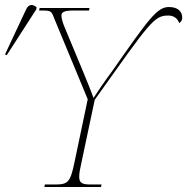

<svg xmlns="http://www.w3.org/2000/svg" viewBox="-81 -746 747 766"><path d="M-54 -526 64 -709 65 -717C51 -729 34 -732 23 -708L-61 -529ZM96 0H322L324 -10H281C248 -10 235 -15 235 -41C235 -54 238 -72 244 -98L297 -348C517 -657 533 -684 590 -684C609 -684 626 -676 634 -654C643 -660 646 -667 646 -676C646 -696 633 -718 593 -718C546 -718 514 -673 367 -463C336 -421 308 -380 292 -355C282 -384 261 -435 246 -471L179 -632C169 -655 164 -673 164 -685C164 -698 178 -704 210 -704H274L276 -714H77L75 -704H88C127 -704 124 -700 138 -666L269 -350L216 -98C200 -21 191 -10 141 -10H98Z"/></svg>

Font: Noto Serif Display Thin
Style: Italic
Weight: 100
Italic angle: -12°
Designer: Monotype Design Team
Foundry: Monotype Imaging Inc.
Version: Version 2.009